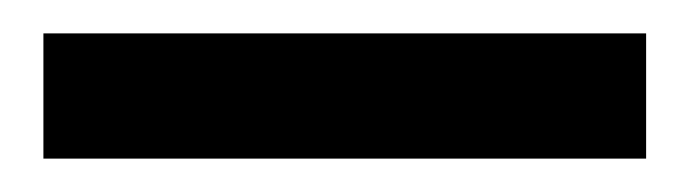

<svg xmlns="http://www.w3.org/2000/svg" viewBox="-20 155 413 115"><path d="M367 175V250H6V175Z"/></svg>

Font: Mukta Mahee
Style: Bold
Weight: 700
Designer: Shuchita Grover, Noopur Datye, Girish Dalvi, Yashodeep Gholap
Foundry: Ek Type
Version: Version 2.538;PS 1.000;hotconv 16.6.51;makeotf.lib2.5.65220;